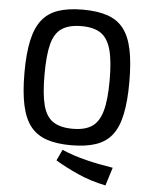

<svg xmlns="http://www.w3.org/2000/svg" viewBox="-60 -752 793 1010"><g transform="rotate(5 336.5 -247.5)"><path d="M337 -703Q413 -703 466.5 -685Q520 -667 552 -626Q584 -585 598.5 -516Q613 -447 613 -345Q613 -244 598.5 -174.5Q584 -105 552 -64Q520 -23 466.5 -5Q413 13 337 13Q260 13 207 -5Q154 -23 121.5 -64Q89 -105 74 -174.5Q59 -244 59 -345Q59 -447 74 -516Q89 -585 121.5 -626Q154 -667 207 -685Q260 -703 337 -703ZM294 41Q355 67 422 83.5Q489 100 565 112L535 208Q454 191 388 161.5Q322 132 267 99ZM337 -616Q272 -616 234 -591Q196 -566 180.5 -507.5Q165 -449 165 -345Q165 -242 180.5 -183Q196 -124 234 -99Q272 -74 337 -74Q402 -74 439 -99Q476 -124 492.5 -183Q509 -242 509 -345Q509 -449 492.5 -507.5Q476 -566 439 -591Q402 -616 337 -616Z"/></g></svg>

Font: Exo 2 Medium
Style: Regular
Weight: 500
Designer: Natanael Gama
Foundry: Natanael Gama
Version: Version 2.010